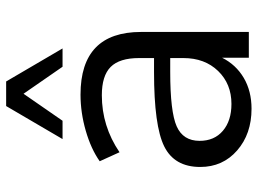

<svg xmlns="http://www.w3.org/2000/svg" viewBox="-127 -703 839 625"><g transform="rotate(-90 292.5 -390.5)"><path d="M251 8.8Q168.9 8.8 115.2 -38.1Q61.5 -85 61.5 -158.2Q61.5 -242.2 128.4 -275.4Q195.3 -308.6 370.1 -308.6H416V-357.4Q416 -420.9 387.2 -449.7Q358.4 -478.5 294.9 -478.5Q194.3 -478.5 109.4 -420.9L80.1 -485.4Q120.1 -513.7 179.2 -530.8Q238.3 -547.9 296.9 -547.9Q501 -547.9 501 -350.6V0H417V-86.9Q394.5 -42 351.6 -16.6Q308.6 8.8 251 8.8ZM146.5 -160.2Q146.5 -112.3 179.2 -84.5Q211.9 -56.6 266.6 -56.6Q332 -56.6 374 -100.1Q416 -143.6 416 -212.9V-255.9H371.1Q241.2 -255.9 193.8 -234.9Q146.5 -213.9 146.5 -160.2ZM152.3 -606.4 259.8 -790H339.8L447.3 -606.4H387.7L299.8 -733.4L211.9 -606.4Z"/></g></svg>

Font: Min Sans
Style: Regular
Weight: 400
Designer: Jinseong-Kim, NotoSansCJK, Nunito
Foundry: Jinseong-Kim
Version: Version 1.400;Glyphs 3.1.2 (3151)